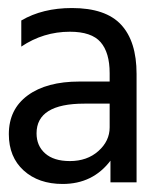

<svg xmlns="http://www.w3.org/2000/svg" viewBox="-20 -846 390 478"><path d="M253 -588H190Q71 -588 71 -514Q71 -483 92.5 -464Q114 -445 154 -445Q197 -445 225 -470Q253 -495 253 -529ZM33 -730V-795Q86 -826 159 -826Q243 -826 281.5 -784.5Q320 -743 320 -662V-392H255V-446Q211 -388 136 -388Q76 -388 39 -421.5Q2 -455 2 -512Q2 -574 49 -608.5Q96 -643 178 -643H253V-664Q253 -715 230.5 -741Q208 -767 154 -767Q88 -767 33 -730Z"/></svg>

Font: Hind
Style: Regular
Weight: 400
Designer: Manushi Parikh, Satya Rajpurohit
Foundry: Indian Type Foundry
Version: Version 2.000;PS 1.0;hotconv 1.0.79;makeotf.lib2.5.61930